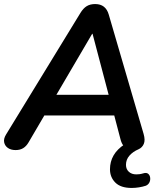

<svg xmlns="http://www.w3.org/2000/svg" viewBox="-25 -733 789 948"><path d="M625 195Q571 195 544.5 168.5Q518 142 518 103Q518 65 536 34Q554 3 591 -21L587 -11Q581 -17 576.5 -26.5Q572 -36 569 -49L532 -190L572 -163H158L208 -187L116 -30Q105 -11 89.5 -1.5Q74 8 52 8Q29 8 14 -2.5Q-1 -13 -4.5 -30.5Q-8 -48 5 -69L372 -669Q386 -692 403 -702.5Q420 -713 445 -713Q497 -713 512 -661L684 -72Q693 -41 685 -22.5Q677 -4 659 4Q631 16 614 35.5Q597 55 597 81Q597 102 611 115Q625 128 648 128Q656 128 664 127Q672 126 682 123Q698 118 706.5 125Q715 132 716.5 144.5Q718 157 712.5 168Q707 179 695 184Q680 189 661.5 192Q643 195 625 195ZM432 -566H430L240 -242L218 -265H545L518 -240Z"/></svg>

Font: Nunito Variable Extra Light
Style: Italic
Weight: 200
Italic angle: -9°
Designer: Vernon Adams
Foundry: Vernon Adams
Version: Version 3.602